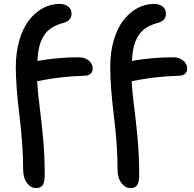

<svg xmlns="http://www.w3.org/2000/svg" viewBox="-20 -780 1008 996"><path d="M167 195.8Q140.1 195.8 120.1 169.4Q100.1 143.1 100.1 99.1Q100.1 -24.9 81.1 -178.5Q62 -332 62 -433.1Q62 -509.3 80.6 -572Q99.1 -634.8 130.6 -675.3Q162.1 -715.8 203.1 -737.8Q244.1 -759.8 290 -759.8Q314.5 -759.8 332.8 -746.8Q351.1 -733.9 351.1 -709Q351.1 -673.8 312 -662.1Q273.9 -652.3 247.8 -635.5Q221.7 -618.7 206.3 -593Q190.9 -567.4 183.6 -536.6Q176.3 -505.9 173.8 -463.9Q279.8 -482.9 390.1 -482.9Q418.9 -482.9 439.9 -466.3Q460.9 -449.7 460.9 -423.8Q460.9 -408.2 450.4 -397.9Q439.9 -387.7 419.9 -387.2Q353.5 -384.8 305.7 -379.6Q257.8 -374.5 216.1 -366.7Q174.3 -358.9 172.9 -358.9Q174.8 -311 184.8 -233.4Q194.8 -155.8 203.4 -63.7Q211.9 28.3 211.9 126Q211.9 165.5 201.2 180.7Q190.4 195.8 167 195.8ZM657.2 195.8Q630.4 195.8 610.1 169.4Q589.8 143.1 589.8 99.1Q589.8 -24.9 570.8 -178.5Q551.8 -332 551.8 -433.1Q551.8 -509.3 570.3 -572Q588.9 -634.8 620.4 -675.3Q651.9 -715.8 692.9 -737.8Q733.9 -759.8 779.8 -759.8Q804.2 -759.8 822.5 -746.8Q840.8 -733.9 840.8 -709Q840.8 -673.8 801.8 -662.1Q763.7 -652.3 737.8 -635.5Q711.9 -618.7 696.5 -593Q681.2 -567.4 673.8 -536.9Q666.5 -506.3 664.1 -463.9Q770 -482.9 879.9 -482.9Q908.7 -482.9 929.9 -466.1Q951.2 -449.2 951.2 -423.8Q951.2 -408.2 940.7 -397.9Q930.2 -387.7 910.2 -387.2Q843.8 -384.8 795.9 -379.6Q748 -374.5 706.3 -366.7Q664.6 -358.9 663.1 -358.9Q665 -311 675 -233.4Q685.1 -155.8 693.6 -63.7Q702.1 28.3 702.1 126Q702.1 165.5 691.4 180.7Q680.7 195.8 657.2 195.8Z"/></svg>

Font: Shantell Sans Irregular
Style: Regular
Weight: 500
Designer: Stephen Nixon, Anya Danilova, Shantell Martin
Foundry: Arrow Type
Version: Version 1.006;[9816181b4]